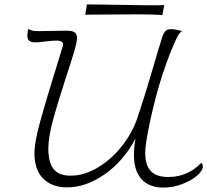

<svg xmlns="http://www.w3.org/2000/svg" viewBox="-20 -841 939 870"><path d="M899 -87Q899 -68 872.5 -45Q846 -22 804.5 -6.5Q763 9 720 9Q656 9 621.5 -29Q587 -67 587 -139Q587 -175 594 -213Q539 -110 454 -51Q369 8 284 8Q216 8 176 -31.5Q136 -71 136 -148Q136 -195 162 -290Q188 -385 233 -529L265 -634Q271 -657 234 -657Q219 -657 185 -653Q151 -649 141 -649Q122 -649 113 -656Q104 -663 104 -679Q104 -697 109 -710Q119 -704 128 -702Q137 -700 156 -700L280 -702Q307 -702 318 -694.5Q329 -687 329 -669Q329 -652 317 -610.5Q305 -569 282 -500Q242 -377 220.5 -298Q199 -219 199 -168Q199 -106 222.5 -75.5Q246 -45 300 -45Q361 -45 422.5 -81.5Q484 -118 532 -178.5Q580 -239 603 -308Q643 -428 685 -573L696 -611Q710 -658 716 -675.5Q722 -693 730.5 -701Q739 -709 754 -709Q774 -709 805 -700Q793 -691 786.5 -679.5Q780 -668 768 -641Q731 -554 704.5 -465.5Q678 -377 657 -277Q638 -186 638 -148Q638 -93 663 -66Q688 -39 743 -39Q830 -39 892 -103Q899 -98 899 -87ZM589 -776 437 -775Q384 -775 366 -774L374 -821L458 -820Q638 -817 659 -817Q707 -817 724 -818L716 -773Q674 -776 589 -776Z"/></svg>

Font: Charmonman
Style: Regular
Weight: 400
Designer: Ekaluck Peanpanawate
Foundry: Cadson Demak Co.,Ltd.
Version: Version 1.000; ttfautohint (v1.6)